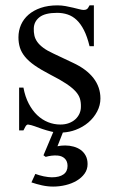

<svg xmlns="http://www.w3.org/2000/svg" viewBox="-20 -480 430 716"><path d="M306.6 131.8Q306.6 151.9 295.4 167.5Q284.2 183.1 266.1 193.8Q248 204.6 224.9 210.2Q201.7 215.8 178.2 215.8Q157.7 215.8 136.7 211.2Q115.7 206.5 97.2 200.2L111.8 168.5Q118.2 170.9 126.2 173.3Q134.3 175.8 142.8 177.5Q151.4 179.2 159.2 180.2Q167 181.2 173.3 181.2Q201.2 181.2 216.6 170.4Q231.9 159.7 231.9 138.7Q231.9 121.6 221.9 111.6Q211.9 101.6 195.3 100.1Q183.6 99.1 171.9 100.6Q160.2 102.1 150.4 105L142.1 99.1L178.7 12.2L169.9 10.3Q153.3 6.3 137.9 1Q122.6 -4.4 109.1 -9.3Q95.7 -14.2 84.5 -15.6Q79.1 -15.6 74.7 -7.8Q70.3 0 67.4 6.3H51.3V-153.3H67.4Q73.7 -119.1 87.2 -93.5Q100.6 -67.9 118.9 -50.5Q137.2 -33.2 159.2 -24.4Q181.2 -15.6 205.1 -15.6Q223.1 -15.6 237.3 -21Q251.5 -26.4 261.2 -35.4Q271 -44.4 276.4 -56.4Q281.7 -68.4 281.7 -81.5Q282.2 -98.1 278.1 -112.1Q273.9 -126 261.7 -139.4Q249.5 -152.8 227.3 -167.7Q205.1 -182.6 168.5 -201.2Q132.8 -219.7 109.6 -235.8Q86.4 -252 73 -268.6Q59.6 -285.2 54.2 -302.7Q48.8 -320.3 48.8 -340.8Q48.8 -365.7 58.3 -387.5Q67.9 -409.2 86.4 -425.3Q105 -441.4 132.1 -450.7Q159.2 -460 194.3 -460Q209.5 -460 224.4 -457.3Q239.3 -454.6 252.4 -451.4Q265.6 -448.2 275.9 -445.6Q286.1 -442.9 292 -442.9Q298.8 -442.9 303.5 -445.6Q308.1 -448.2 314 -460H330.1V-307.6H314Q305.2 -343.8 293 -367.7Q280.8 -391.6 265.6 -405.8Q250.5 -419.9 232.2 -426Q213.9 -432.1 192.9 -432.1Q147.9 -432.1 127.2 -415.8Q106.4 -399.4 106 -373.5Q105.5 -360.4 108.2 -347.9Q110.8 -335.4 118.9 -324Q127 -312.5 141.4 -301.8Q155.8 -291 179.2 -280.3L251.5 -246.1Q302.2 -222.7 328.4 -189Q354.5 -155.3 354.5 -112.8Q354.5 -87.4 342.3 -64.2Q330.1 -41 309.6 -23.4Q289.1 -5.9 261.7 4.4Q239.3 12.7 214.4 14.2L194.3 65.4Q207.5 62.5 223.1 62.5Q239.3 62.5 254.4 66.7Q269.5 70.8 281 79.1Q292.5 87.4 299.6 100.6Q306.6 113.8 306.6 131.8Z"/></svg>

Font: Doulos SIL APac
Style: Regular
Weight: 400
Designer: Walt Agee, Victor Gaultney, Peter Martin, Debbi Hosken, Becca Hirsbrunner
Foundry: SIL International
Version: Version 5.000